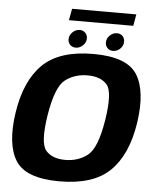

<svg xmlns="http://www.w3.org/2000/svg" viewBox="-60 -960 826 1015"><g transform="rotate(5 353.0 -452.0)"><path d="M293.5 5.5Q473 5.5 561.5 -81Q650 -167.5 676 -337.5Q701.5 -507.5 647.5 -594.2Q593.5 -681 414.5 -681Q235 -681 146.2 -594.5Q57.5 -508 31.5 -337.5Q6 -168 60 -81.2Q114 5.5 293.5 5.5ZM314 -110Q244.5 -110 211 -149.2Q177.5 -188.5 201 -337.5Q225.5 -489 275 -527.2Q324.5 -565.5 394 -565.5Q463 -565.5 496.8 -527.2Q530.5 -489 506.5 -337.5Q482.5 -188 432.8 -149Q383 -110 314 -110ZM318 -706Q338.5 -706 355.5 -722Q372.5 -738 372.5 -759.5Q372.5 -777.5 360.8 -789.2Q349 -801 331.5 -801Q310.5 -801 293.5 -785Q276.5 -769 276.5 -747Q276.5 -729.5 288 -717.8Q299.5 -706 318 -706ZM515.5 -706Q537 -706 553.5 -722Q570 -738 570 -759.5Q570 -777.5 558.8 -789.2Q547.5 -801 529 -801Q508 -801 491.2 -785Q474.5 -769 474.5 -747Q474.5 -729.5 486.2 -717.8Q498 -706 515.5 -706ZM269.5 -847.5H611L622 -909H281Z"/></g></svg>

Font: Anybody Thin
Style: Bold Italic
Weight: 700
Italic angle: -10°
Version: Version 1.113;gftools[0.9.25]